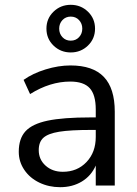

<svg xmlns="http://www.w3.org/2000/svg" viewBox="-20 -771 570 798"><path d="M457 -307V0H378V-83Q359 -40 320 -16.5Q281 7 230 7Q183 7 143.5 -12Q104 -31 81 -65Q58 -99 58 -140Q58 -195 86 -225.5Q114 -256 178 -269.5Q242 -283 356 -283H378V-316Q378 -377 353 -404.5Q328 -432 272 -432Q188 -432 105 -380L78 -439Q116 -466 169.5 -482.5Q223 -499 273 -499Q366 -499 411.5 -451.5Q457 -404 457 -307ZM378 -202V-231H360Q272 -231 226 -223.5Q180 -216 160.5 -198.5Q141 -181 141 -147Q141 -108 169.5 -82.5Q198 -57 241 -57Q301 -57 339.5 -97.5Q378 -138 378 -202ZM173 -652Q173 -694 202.5 -722.5Q232 -751 274 -751Q316 -751 345.5 -722.5Q375 -694 375 -652Q375 -610 345.5 -581.5Q316 -553 274 -553Q232 -553 202.5 -581.5Q173 -610 173 -652ZM322 -652Q322 -673 308.5 -687.5Q295 -702 274 -702Q253 -702 239.5 -687.5Q226 -673 226 -652Q226 -631 239.5 -616.5Q253 -602 274 -602Q295 -602 308.5 -616.5Q322 -631 322 -652Z"/></svg>

Font: wassup Sans
Style: Regular
Weight: 400
Version: Version 2.001